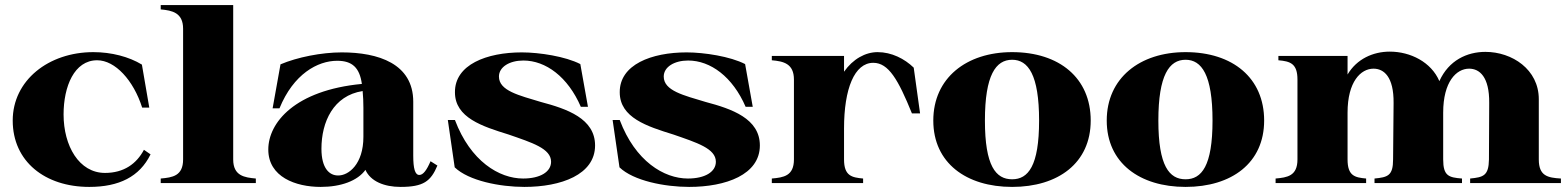

<svg xmlns="http://www.w3.org/2000/svg" viewBox="-20 -720 6162 755"><path d="M331 15C448 15 529 -25 572 -113L546 -131C517 -76 467 -40 393 -40C291 -40 230 -146 230 -270C230 -380 272 -483 362 -483C433 -483 505 -404 539 -297H567L538 -466C487 -497 418 -515 347 -515C171 -515 30 -404 30 -246C30 -85 157 15 331 15Z M612 -18V0H986V-18C942 -22 897 -28 897 -93V-700H612V-683C657 -679 700 -670 700 -607V-93C700 -28 658 -22 612 -18Z M1241 15C1321 15 1386 -9 1417 -52C1437 -7 1491 15 1555 15C1645 15 1674 -7 1700 -69L1673 -86C1658 -51 1644 -32 1629 -32C1612 -32 1605 -57 1605 -108V-320C1605 -470 1467 -514 1324 -514C1244 -514 1149 -495 1083 -467L1052 -294H1079C1134 -429 1229 -481 1306 -481C1365 -481 1394 -454 1403 -390C1140 -365 1035 -238 1035 -132C1035 -24 1143 15 1241 15ZM1309 -30C1276 -30 1244 -57 1244 -135C1244 -241 1291 -344 1406 -362C1408 -343 1409 -318 1409 -296V-182C1409 -75 1351 -29 1309 -30Z M2042 15C2186 15 2320 -33 2320 -148C2320 -254 2209 -292 2107 -319C2021 -345 1942 -363 1942 -419C1942 -457 1984 -482 2038 -482C2126 -482 2213 -418 2264 -300H2292L2262 -468C2204 -498 2101 -514 2032 -514C1894 -514 1768 -466 1769 -357C1769 -257 1877 -223 1980 -191C2072 -159 2147 -136 2147 -84C2147 -44 2104 -18 2037 -18C1943 -18 1830 -86 1769 -248H1741L1768 -62C1823 -9 1946 15 2042 15Z M2690 15C2834 15 2968 -33 2968 -148C2968 -254 2857 -292 2755 -319C2669 -345 2590 -363 2590 -419C2590 -457 2632 -482 2686 -482C2774 -482 2861 -418 2912 -300H2940L2910 -468C2852 -498 2749 -514 2680 -514C2542 -514 2416 -466 2417 -357C2417 -257 2525 -223 2628 -191C2720 -159 2795 -136 2795 -84C2795 -44 2752 -18 2685 -18C2591 -18 2478 -86 2417 -248H2389L2416 -62C2471 -9 2594 15 2690 15Z M3299 -93V-215C3299 -371 3340 -473 3414 -473C3474 -473 3512 -407 3566 -274H3598L3573 -454C3537 -489 3486 -515 3431 -515C3383 -515 3334 -488 3299 -438V-500H3015V-483C3061 -479 3102 -470 3102 -407V-93C3102 -28 3061 -22 3015 -18V0H3374V-18C3330 -22 3299 -28 3299 -93Z M3960 15C4141 15 4269 -79 4269 -246C4269 -413 4146 -515 3960 -515C3780 -515 3650 -413 3650 -246C3650 -79 3780 15 3960 15ZM3960 -15C3896 -15 3853 -67 3853 -246C3853 -425 3896 -485 3960 -485C4023 -485 4066 -426 4066 -246C4066 -67 4023 -15 3960 -15Z M4642 15C4823 15 4951 -79 4951 -246C4951 -413 4828 -515 4642 -515C4462 -515 4332 -413 4332 -246C4332 -79 4462 15 4642 15ZM4642 -15C4578 -15 4535 -67 4535 -246C4535 -425 4578 -485 4642 -485C4705 -485 4748 -426 4748 -246C4748 -67 4705 -15 4642 -15Z M4996 -18V0H5352V-18C5308 -22 5279 -28 5279 -93V-277C5279 -399 5331 -450 5381 -450C5422 -450 5461 -418 5460 -315L5458 -93C5458 -29 5437 -23 5385 -18V0H5729V-18C5677 -22 5655 -28 5655 -93V-277C5655 -399 5707 -450 5757 -450C5798 -450 5837 -418 5836 -315L5835 -93C5834 -29 5813 -23 5761 -18V0H6118V-18C6066 -21 6031 -28 6031 -93V-330C6031 -447 5926 -516 5821 -516C5749 -516 5677 -483 5640 -401C5608 -476 5526 -517 5445 -517C5379 -517 5315 -488 5279 -427V-500H5007V-483C5054 -479 5082 -470 5082 -407V-93C5082 -28 5042 -22 4996 -18Z"/></svg>

Font: Sprat
Style: Bold
Weight: 700
Designer: Ethan Nakache
Foundry: Collletttivo
Version: Version 2.000;Glyphs 3.2 (3217)